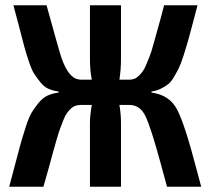

<svg xmlns="http://www.w3.org/2000/svg" viewBox="-20 -710 800 730"><path d="M556 -362V-358Q625 -349 654 -292.5Q683 -236 726 -71Q738 -25 745 0H615Q606 -34 590 -92Q554 -224 533.5 -267.5Q513 -311 472 -311H434Q440 -276 440 -243V0H322V-243Q322 -271 329 -311H288Q277 -311 267.5 -308Q258 -305 249.5 -297Q241 -289 234.5 -280Q228 -271 221 -253.5Q214 -236 208.5 -221Q203 -206 195 -178.5Q187 -151 181 -129Q175 -107 164.5 -68.5Q154 -30 145 0H15Q21 -24 33 -68Q49 -129 56.5 -156.5Q64 -184 77 -224.5Q90 -265 100 -281.5Q110 -298 126 -318Q142 -338 160.5 -346.5Q179 -355 203 -358V-362Q181 -365 164 -372.5Q147 -380 132.5 -398.5Q118 -417 109 -431Q100 -445 88.5 -480Q77 -515 71.5 -536Q66 -557 52.5 -609Q39 -661 31 -690H157Q206 -512 214 -489Q241 -413 279 -408Q283 -407 287 -407H329Q322 -443 322 -486V-690H440V-486Q440 -446 434 -407H471Q482 -407 491 -410.5Q500 -414 508.5 -422.5Q517 -431 523.5 -440Q530 -449 537 -466.5Q544 -484 549.5 -497.5Q555 -511 562 -537Q569 -563 574.5 -581.5Q580 -600 589 -633.5Q598 -667 604 -690H731Q724 -663 712 -618Q700 -573 694.5 -553Q689 -533 678.5 -500.5Q668 -468 661 -453.5Q654 -439 642.5 -419Q631 -399 619.5 -390Q608 -381 592 -373Q576 -365 556 -362Z"/></svg>

Font: Exo 2 Semi Bold Condensed
Style: Regular
Weight: 600
Width: 3
Designer: Natanael Gama
Version: Version 1.001;PS 001.001;hotconv 1.0.70;makeotf.lib2.5.58329